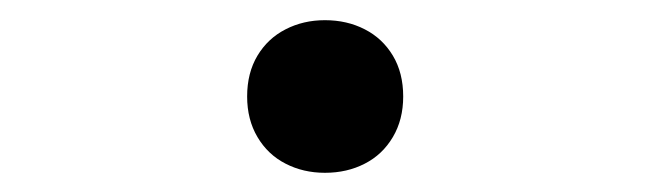

<svg xmlns="http://www.w3.org/2000/svg" viewBox="-20 -160 660 195"><path d="M231 -62Q231 -86 241.5 -103.5Q252 -121 270 -130.2Q288 -139.5 310 -139.5Q332.5 -139.5 350.5 -130.2Q368.5 -121 379 -103.5Q389.5 -86 389.5 -62Q389.5 -38.5 379 -20.8Q368.5 -3 350.5 6.2Q332.5 15.5 310 15.5Q288 15.5 270 6.2Q252 -3 241.5 -20.8Q231 -38.5 231 -62Z"/></svg>

Font: Monaspace Argon Var ExtraLight
Style: Regular
Weight: 200
Designer: Riley Cran and the Lettermatic Team
Version: Version 1.200 (Monaspace Argon Var)